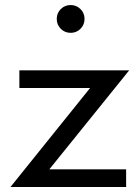

<svg xmlns="http://www.w3.org/2000/svg" viewBox="-20 -746 558 766"><path d="M21.8 0 339.5 -395H57.3V-465.5H495.5L176.8 -70.5H483.2V0ZM261.8 -615Q238.6 -615 222.5 -631.1Q206.4 -647.3 206.4 -670.5Q206.4 -693.6 222.5 -709.8Q238.6 -725.9 261.8 -725.9Q285 -725.9 301.1 -709.8Q317.3 -693.6 317.3 -670.5Q317.3 -647.3 301.1 -631.1Q285 -615 261.8 -615Z"/></svg>

Font: Spartan Med
Style: Regular
Weight: 500
Designer: Matt Bailey, Mirko Velimirovic
Foundry: Matt Bailey
Version: Version 1.005